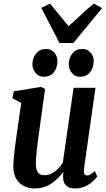

<svg xmlns="http://www.w3.org/2000/svg" viewBox="-20 -1058 603 1088"><path d="M173 10Q146.5 10 119.2 -2Q92 -14 73.8 -41.8Q55.5 -69.5 55.5 -117.5Q55.5 -133.5 57.5 -155.2Q59.5 -177 62.2 -201.2Q65 -225.5 68.2 -249Q71.5 -272.5 74 -291.5L100 -474.5L50.5 -501.5L58 -540.5L213 -565.5L235.5 -554L202 -313Q197 -280 193.5 -251.2Q190 -222.5 187.8 -199.2Q185.5 -176 184.2 -159Q183 -142 183 -131.5Q183 -107 189 -92.5Q195 -78 205.8 -71.5Q216.5 -65 230 -65Q252 -65 271.5 -74.5Q291 -84 307.5 -100.2Q324 -116.5 336 -136L397 -560.5H521L456 -102.5Q453.5 -84.5 457.2 -74.2Q461 -64 474 -64Q481 -64 491.2 -69Q501.5 -74 517.5 -88.5L531 -58Q520.5 -42.5 502.2 -26.8Q484 -11 459.5 -0.5Q435 10 405 10Q376 10 360.2 -2Q344.5 -14 339.5 -34.5Q338.5 -39 338 -44.8Q337.5 -50.5 337.5 -56.8Q337.5 -63 338 -69.2Q338.5 -75.5 339 -82.5L337.5 -83Q324.5 -65 308 -48.2Q291.5 -31.5 271.8 -18.2Q252 -5 227.2 2.5Q202.5 10 173 10ZM225.5 -623Q199.5 -623 181.5 -645Q163.5 -667 163.5 -695Q164.5 -730.5 185.2 -755.5Q206 -780.5 240.5 -780.5Q272 -780.5 288.8 -759.2Q305.5 -738 305.5 -711.5Q305.5 -675 285.8 -649Q266 -623 225.5 -623ZM431 -623Q405 -623 387 -645Q369 -667 369.5 -695Q370.5 -730.5 390.5 -755.5Q410.5 -780.5 446 -780.5Q476.5 -780.5 494 -759.2Q511.5 -738 511 -711.5Q510.5 -675 490.5 -649Q470.5 -623 431 -623ZM317 -814.5 214 -1013.5 264 -1037.5Q289.5 -1007 315.2 -974.5Q341 -942 368 -910Q405 -941.5 439 -974Q473 -1006.5 512 -1037.5L558.5 -1012L396 -814.5Z"/></svg>

Font: Merriweather 24pt SemiCondensed
Style: Bold Italic
Weight: 700
Width: 4
Italic angle: -7.8°
Designer: Eben Sorkin
Foundry: Eben Sorkin
Version: Version 2.101